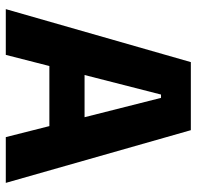

<svg xmlns="http://www.w3.org/2000/svg" viewBox="-28 -651 679 663"><g transform="rotate(90 311.5 -319.5)"><path d="M169.5 0H11.5L194.5 -639H429.5L611.5 0H453.5L318 -536H306.5ZM455 -150.5H167V-272H455Z"/></g></svg>

Font: Anek Malayalam Medium
Style: Bold
Weight: 700
Version: Version 1.003